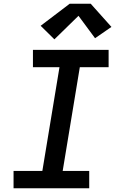

<svg xmlns="http://www.w3.org/2000/svg" viewBox="-20 -1000 640 1020"><path d="M52 0V-92H205L296 -643H155V-735H557V-643H404L313 -92H454V0ZM269 -791 196 -863 350 -980H462L572 -857L485 -797L397 -916Z"/></svg>

Font: Iosevka Curly SmBdExObl
Style: Regular
Weight: 600
Width: 7
Italic angle: -9°
Monospace: yes
Designer: Belleve Invis
Foundry: Belleve Invis
Version: Version 11.1.0; ttfautohint (v1.8.3)